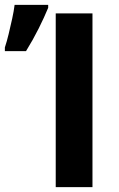

<svg xmlns="http://www.w3.org/2000/svg" viewBox="-20 -769 490 789"><path d="M209 0V-714H360V0ZM0 -559V-574Q8 -598 15.5 -629Q23 -660 30 -692Q37 -724 40 -749H178V-737Q162 -698 139 -652Q116 -606 87 -559Z"/></svg>

Font: Noto IKEA Simplified Chinese
Style: Bold
Weight: 700
Designer: Monotype Design Team
Foundry: Monotype Imaging Inc.
Version: Version 1.100